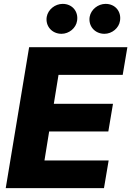

<svg xmlns="http://www.w3.org/2000/svg" viewBox="-20 -971 677 991"><path d="M297.6 -796.5C336.6 -796.5 372.5 -826.3 377.8 -863.6C385.7 -911.6 353 -951 303.6 -951C264.2 -951 228 -921.9 221.2 -884.2C213.4 -836.6 247.9 -796.5 297.6 -796.5ZM519.2 -796.5C558.2 -796.5 594.1 -826.3 599.4 -863.6C607.2 -911.6 574.6 -951 525.2 -951C485.8 -951 449.6 -921.9 442.8 -884.2C435 -836.3 469.5 -796.5 519.2 -796.5ZM9.6 0H516.7L540.8 -142.8H209.5L233.7 -292.3H539.1L563.2 -435.4H257.8L282 -584.5H613.3L637.4 -727.3H130.3Z"/></svg>

Font: TID UI Extra Bold
Style: Italic
Weight: 800
Italic angle: -9.39999°
Designer: The TID Project Authors
Foundry: Bakken & Bæck
Version: Version 1.001;hotconv 1.0.109;makeotfexe 2.5.65596